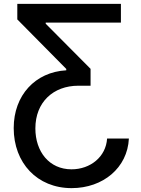

<svg xmlns="http://www.w3.org/2000/svg" viewBox="-20 -747 723 982"><path d="M639.2 -38.4H527.7C522 55 442.1 119 345.9 119C231.9 119 160.9 28.8 160.9 -90.2C160.9 -224.1 252.1 -308.6 381 -308.6H443.2V-394.9L213.8 -625.7V-631.4H598.4V-727.3H68.5V-647.7L318.9 -394.5V-387.4C160.2 -378.6 50.1 -259.6 50.1 -92C50.1 86.3 170.1 215.2 346.2 215.2C507.1 215.2 632.1 111.2 639.2 -38.4Z"/></svg>

Font: Margiela Sans Medium
Style: Regular
Weight: 500
Designer: Stefan Endress, Andreas Faust
Version: Version 1.100;FEAKit 1.0